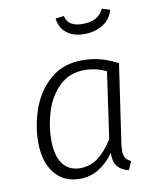

<svg xmlns="http://www.w3.org/2000/svg" viewBox="-86 -822 731 899"><g transform="rotate(-10 280.0 -372.5)"><path d="M495 -491 440 -114Q438 -103 438 -84Q438 -63 445.5 -50.5Q453 -38 471 -30L454 11Q419 3 401 -18.5Q383 -40 384 -84Q354 -40 312.5 -14.5Q271 11 223 11Q145 11 101.5 -43.5Q58 -98 58 -192Q58 -270 86 -349Q114 -428 174.5 -481Q235 -534 327 -534Q376 -534 415 -523Q454 -512 495 -491ZM120 -192Q120 -116 149 -77Q178 -38 232 -38Q279 -38 316.5 -66Q354 -94 388 -148L433 -463Q385 -487 329 -487Q258 -487 210.5 -441Q163 -395 141.5 -327Q120 -259 120 -192ZM239 -748 279 -753Q285 -726 305 -713.5Q325 -701 360 -701Q435 -701 460 -756L498 -744Q486 -701 448.5 -677Q411 -653 359 -653Q307 -653 275 -679Q243 -705 239 -748Z"/></g></svg>

Font: Fira Sans Light
Style: Italic
Weight: 300
Italic angle: -8°
Designer: bBox Type GmbH & Carrois Corporate GbR & Edenspiekermann AG
Foundry: bBox Type GmbH & Carrois Corporate GbR & Edenspiekermann AG
Version: Version 4.301